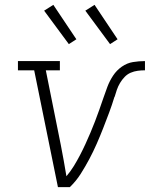

<svg xmlns="http://www.w3.org/2000/svg" viewBox="-20 -772 640 792"><path d="M219 0 121 -482H54V-520H227V-482H169L231 -173Q237 -141 243 -109Q249 -77 254 -45Q271 -65 284.5 -87Q298 -109 310 -132Q322 -155 332.5 -178Q343 -201 353 -224.5Q363 -248 372 -271.5Q381 -295 389.5 -319Q398 -343 406 -366.5Q414 -390 423 -414Q432 -438 446.5 -460Q461 -482 482.5 -497Q504 -512 528.5 -516Q553 -520 578 -520V-482Q563 -482 548 -480Q533 -478 519 -472Q505 -466 494 -454.5Q483 -443 475 -429.5Q467 -416 462 -401.5Q457 -387 453 -373L452 -372Q442 -339 430 -307Q418 -275 405.5 -243Q393 -211 379 -179Q365 -147 348.5 -116Q332 -85 313 -55Q294 -25 268 0ZM434 -590 332 -728 370 -752 465 -610ZM264 -590 162 -728 200 -752 295 -610Z"/></svg>

Font: Iosevka Etoile XLtObl
Style: Regular
Weight: 200
Italic angle: -9°
Designer: Belleve Invis
Foundry: Belleve Invis
Version: Version 15.5.2; ttfautohint (v1.8.4)